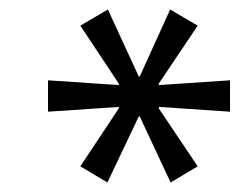

<svg xmlns="http://www.w3.org/2000/svg" viewBox="-20 -735 504 404"><path d="M206 -351 149 -385 230 -507V-510L81 -500V-566L230 -556V-559L149 -681L207 -715L272 -574H274L338 -715L396 -681L314 -559V-556L464 -566V-500L315 -510L314 -507L396 -385L339 -351L274 -490H272Z"/></svg>

Font: Nunito Sans 7pt Condensed
Style: Italic
Weight: 400
Width: 3
Italic angle: -9°
Designer: Vernon Adams
Foundry: Vernon Adams
Version: Version 3.101;gftools[0.9.27]